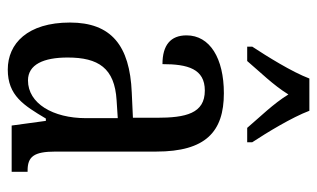

<svg xmlns="http://www.w3.org/2000/svg" viewBox="-181 -625 816 494"><g transform="rotate(90 227.0 -378.0)"><path d="M100 -619V-606H137C165 -639 199 -673 223 -712C247 -673 281 -639 309 -606H346V-619C321 -657 282 -721 265 -766H182C165 -721 125 -657 100 -619ZM159 10C226 10 251 -31 285 -88H291L303 0H422V-41H419C383 -41 370 -57 370 -113V-372C370 -499 319 -546 220 -546C130 -546 71 -510 71 -450C71 -409 96 -388 145 -388C145 -453 157 -497 213 -497C272 -497 283 -448 283 -373V-312L218 -309C97 -304 38 -256 38 -150C38 -41 92 10 159 10ZM187 -42C146 -42 128 -82 128 -144C128 -223 155 -265 238 -270L284 -273V-191C284 -106 246 -42 187 -42Z"/></g></svg>

Font: Noto Serif Ethiopic XCn
Style: Regular
Weight: 400
Width: 2
Designer: Monotype Design Team
Foundry: Monotype Imaging Inc.
Version: Version 2.102